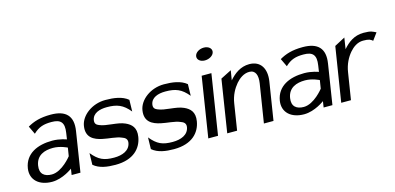

<svg xmlns="http://www.w3.org/2000/svg" viewBox="-63 -1012 2865 1391"><g transform="rotate(-15 1370.0 -316.5)"><path d="M45 -129C32 -44 94 11 191 11C272 11 346 -46 346 -46L339 0H405L452 -299C470 -410 418 -462 305 -462C225 -462 175 -445 130 -419L159 -358C201 -398 238 -409 297 -409C366 -409 392 -381 380 -305L373 -258C373 -258 324 -277 267 -277C158 -277 62 -236 45 -129ZM122 -129C134 -204 195 -225 259 -225C313 -225 364 -199 364 -199L354 -137C354 -137 280 -41 202 -41C147 -41 112 -68 122 -129Z M517 -321C503 -235 561 -208 621 -195C665 -185 724 -184 762 -167C783 -160 801 -148 797 -120C788 -63 731 -42 670 -42C594 -42 555 -59 505 -120L503 -33C545 3 604 11 666 11C803 11 864 -61 877 -142C888 -209 856 -240 813 -259C759 -284 674 -276 623 -299C606 -306 593 -316 597 -342C605 -392 657 -409 712 -409C788 -409 832 -392 882 -331L884 -418C841 -454 777 -462 715 -462C614 -462 529 -396 517 -321Z M956 -321C942 -235 1000 -208 1060 -195C1104 -185 1163 -184 1201 -167C1222 -160 1240 -148 1236 -120C1227 -63 1170 -42 1109 -42C1033 -42 994 -59 944 -120L942 -33C984 3 1043 11 1105 11C1242 11 1303 -61 1316 -142C1327 -209 1295 -240 1252 -259C1198 -284 1113 -276 1062 -299C1045 -306 1032 -316 1036 -342C1044 -392 1096 -409 1151 -409C1227 -409 1271 -392 1321 -331L1323 -418C1280 -454 1216 -462 1154 -462C1053 -462 968 -396 956 -321Z M1433 -598C1429 -572 1453 -552 1487 -552C1521 -552 1553 -572 1557 -598C1561 -624 1536 -644 1502 -644C1468 -644 1437 -624 1433 -598ZM1364 0H1437L1508 -451H1435Z M1506 0H1580L1611 -196C1620 -255 1646 -301 1674 -334C1699 -363 1734 -389 1775 -389C1822 -389 1836 -347 1827 -289L1781 0H1853L1898 -284C1913 -379 1873 -443 1789 -443C1723 -443 1674 -405 1637 -362L1649 -435L1568 -394Z M1935 -129C1922 -44 1984 11 2081 11C2162 11 2236 -46 2236 -46L2229 0H2295L2342 -299C2360 -410 2308 -462 2195 -462C2115 -462 2065 -445 2020 -419L2049 -358C2091 -398 2128 -409 2187 -409C2256 -409 2282 -381 2270 -305L2263 -258C2263 -258 2214 -277 2157 -277C2048 -277 1952 -236 1935 -129ZM2012 -129C2024 -204 2085 -225 2149 -225C2203 -225 2254 -199 2254 -199L2244 -137C2244 -137 2170 -41 2092 -41C2037 -41 2002 -68 2012 -129Z M2361 0H2434L2466 -201C2475 -260 2500 -306 2528 -339C2553 -368 2587 -394 2630 -394C2675 -394 2685 -387 2701 -374L2740 -427C2714 -439 2705 -448 2647 -448C2577 -448 2529 -410 2492 -367L2505 -451L2426 -409Z"/></g></svg>

Font: Charger Sport
Style: DfNrwObl
Weight: 400
Designer: Jasper
Foundry: Cannot Into Space Fonts
Version: Version 1.1